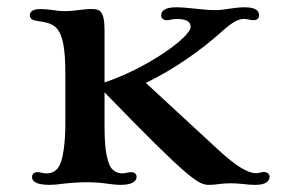

<svg xmlns="http://www.w3.org/2000/svg" viewBox="-20 -518 789 538"><path d="M69.8 -22C69.8 -12.2 77.1 0 118.7 0C130.4 0 141.1 -1 158.7 -3.4C174.3 -5.4 203.1 -7.3 222.2 -7.3C243.7 -7.3 263.7 -5.9 279.8 -3.4C289.6 -2 306.2 0 318.4 0C353.5 0 362.8 -12.2 362.8 -22.5C362.8 -30.8 356.4 -35.6 347.7 -35.6C343.8 -35.6 338.9 -34.7 334.5 -33.7C330.1 -32.7 326.2 -32.2 322.3 -32.2C308.6 -32.2 292.5 -40 286.1 -57.6C277.3 -81.1 272.9 -106.4 272.9 -169.9V-259.3C512.2 -12.7 536.1 0 565.9 0C575.7 0 585 -1 594.7 -2.4C603.5 -3.4 615.2 -4.4 625.5 -4.4C632.8 -4.4 647.5 -3.9 661.6 -2.4C675.8 -0.5 685.1 0 695.8 0C727.5 0 735.4 -12.2 735.4 -23.4C735.4 -30.3 728.5 -36.1 719.2 -36.1C714.8 -36.1 711.9 -35.2 708.5 -34.2C705.1 -33.2 701.7 -32.7 697.8 -32.7C675.3 -32.7 643.6 -50.3 591.3 -98.6L388.7 -285.6C468.3 -324.2 544.9 -378.4 601.6 -429.7C636.2 -460.9 651.4 -464.8 663.1 -464.8C668 -464.8 672.4 -464.4 676.8 -463.4C681.6 -462.4 686 -461.4 690.4 -461.4C699.7 -461.4 706.1 -467.3 706.1 -474.1C706.1 -484.9 701.2 -497.6 665.5 -497.6C650.9 -497.6 636.7 -495.6 623.5 -493.7C610.4 -491.7 597.7 -489.7 584.5 -489.7C566.4 -489.7 549.3 -491.2 532.2 -493.2C512.7 -495.1 493.2 -497.6 473.6 -497.6C438 -497.6 431.6 -484.9 431.6 -474.1C431.6 -467.3 438 -461.4 446.8 -461.4C451.7 -461.4 456.5 -462.4 460.9 -463.4C466.3 -464.4 470.7 -464.8 475.6 -464.8C499 -464.8 514.2 -459 514.2 -442.9C514.2 -413.1 388.7 -325.2 272.9 -287.1V-433.6C272.9 -488.8 258.3 -492.7 236.8 -492.7C223.6 -492.7 211.4 -491.2 199.7 -489.7C187.5 -488.3 175.8 -486.8 163.6 -486.8C144 -486.8 137.2 -488.8 125.5 -490.2C114.3 -491.7 100.1 -492.7 92.8 -492.7C69.3 -492.7 63.5 -482.9 63.5 -475.1C63.5 -463.4 75.7 -460.4 86.4 -459C109.9 -455.6 128.9 -452.1 141.6 -435.5C156.2 -416.5 163.1 -379.9 163.1 -311.5V-169.9C163.1 -120.1 157.2 -77.6 148.4 -57.6C139.6 -38.1 125 -32.2 111.3 -32.2C106.9 -32.2 102.1 -32.7 98.1 -33.7C94.7 -34.2 89.8 -35.6 85.9 -35.6C76.2 -35.6 69.8 -31.2 69.8 -22Z"/></svg>

Font: Stoke
Style: Light
Weight: 300
Designer: Nicole Fally
Foundry: Nicole Fally
Version: Version 1.001